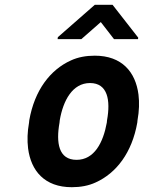

<svg xmlns="http://www.w3.org/2000/svg" viewBox="-20 -770 611 800"><path d="M102 -269 101 -259C94 -220 93 -185 97 -152C109 -58 166 10 279 10C315 10 349 4 379 -10C465 -49 530 -134 552 -259L553 -269C560 -308 561 -343 557 -376C545 -470 488 -538 375 -538C339 -538 305 -532 275 -518C189 -479 124 -394 102 -269ZM426 -269 425 -259C410 -176 373 -104 299 -104C224 -104 213 -175 228 -259L229 -269C243 -351 282 -424 355 -424C429 -424 441 -352 426 -269ZM556 -613 449 -750H375L221 -615L220 -607H319L400 -678L455 -607H555Z"/></svg>

Font: Asimov
Style: NarIt
Weight: 500
Designer: Google
Version: Version 2.000980; 2014